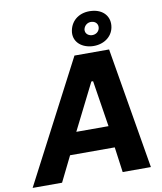

<svg xmlns="http://www.w3.org/2000/svg" viewBox="-149 -1013 922 1092"><g transform="rotate(-10 312.0 -467.0)"><path d="M-50 0H120L192 -146H450L470 0H633L515 -700H315ZM421 -735C487 -730 540 -766 550 -822C561 -883 521 -928 456 -933C389 -939 336 -903 325 -841C315 -785 355 -741 421 -735ZM431 -797C408 -800 394 -816 397 -837C402 -859 421 -874 444 -872C468 -870 482 -852 478 -830C474 -809 455 -795 431 -797ZM250 -271 384 -538H394L436 -271Z"/></g></svg>

Font: Fixel Display 20240404
Style: Bold Italic
Weight: 700
Italic angle: -10°
Designer: AlfaBravo + MacPaw
Foundry: Kyrylo Tkachov, Marchela Mozhyna, Serhii Makarenko, Maria Weinstein, Zakhar Kryvoshyya
Version: Version 1.211;Glyphs 3.2 (3225)